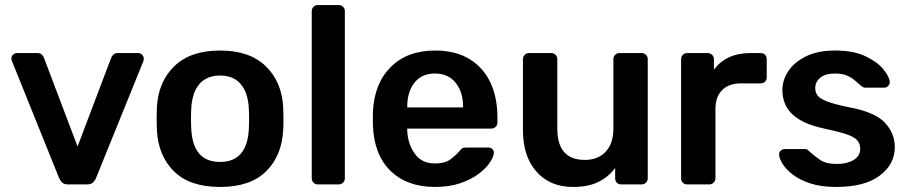

<svg xmlns="http://www.w3.org/2000/svg" viewBox="-20 -730 3599 760"><path d="M250 0Q234 0 226 -7.5Q218 -15 214 -25L27 -489Q25 -494 25 -498Q25 -507 31.5 -513.5Q38 -520 47 -520H128Q140 -520 146 -513.5Q152 -507 154 -501L287 -150L420 -501Q422 -507 428.5 -513.5Q435 -520 446 -520H528Q536 -520 542.5 -513.5Q549 -507 549 -498Q549 -494 548 -489L360 -25Q356 -15 348 -7.5Q340 0 324 0Z M851 10Q731 10 668.5 -52Q606 -114 601 -216Q600 -234 600 -260Q600 -286 601 -304Q606 -406 670 -468Q734 -530 851 -530Q968 -530 1032 -468Q1096 -406 1101 -304Q1102 -286 1102 -260Q1102 -234 1101 -216Q1096 -114 1033.5 -52Q971 10 851 10ZM851 -89Q959 -89 965 -221Q966 -236 966 -260Q966 -284 965 -299Q962 -363 933 -397Q904 -431 851 -431Q798 -431 769 -397Q740 -363 737 -299Q736 -284 736 -260Q736 -236 737 -221Q743 -89 851 -89Z M1238 0Q1228 0 1221 -7Q1214 -14 1214 -24V-686Q1214 -696 1221 -703Q1228 -710 1238 -710H1321Q1331 -710 1338 -703Q1345 -696 1345 -686V-24Q1345 -14 1338 -7Q1331 0 1321 0Z M1702 10Q1591 10 1525.5 -54Q1460 -118 1456 -236Q1456 -245 1456 -261Q1456 -277 1456 -286Q1461 -399 1526.5 -464.5Q1592 -530 1702 -530Q1783 -530 1838 -496.5Q1893 -463 1921 -403.5Q1949 -344 1949 -266V-245Q1949 -235 1942 -228Q1935 -221 1924 -221H1592V-213Q1594 -161 1621.5 -122Q1649 -83 1701 -83Q1743 -83 1765.5 -101Q1788 -119 1796 -129Q1805 -140 1810 -143Q1815 -146 1827 -146H1913Q1923 -146 1929 -140Q1935 -134 1935 -125Q1934 -109 1918.5 -86Q1903 -63 1873.5 -41Q1844 -19 1801 -4.5Q1758 10 1702 10ZM1592 -305H1813V-308Q1813 -366 1783.5 -402.5Q1754 -439 1702 -439Q1649 -439 1620.5 -402.5Q1592 -366 1592 -308Z M2248 10Q2157 10 2103.5 -50.5Q2050 -111 2050 -215V-496Q2050 -506 2057 -513Q2064 -520 2074 -520H2162Q2172 -520 2179 -513Q2186 -506 2186 -496V-221Q2186 -97 2295 -97Q2347 -97 2377.5 -129.5Q2408 -162 2408 -221V-496Q2408 -506 2415 -513Q2422 -520 2432 -520H2520Q2530 -520 2537 -513Q2544 -506 2544 -496V-24Q2544 -14 2537 -7Q2530 0 2520 0H2439Q2428 0 2421.5 -7Q2415 -14 2415 -24V-65Q2388 -29 2348 -9.5Q2308 10 2248 10Z M2700 0Q2690 0 2683 -7Q2676 -14 2676 -24V-495Q2676 -506 2683 -513Q2690 -520 2700 -520H2781Q2791 -520 2798.5 -513Q2806 -506 2806 -495V-454Q2829 -486 2865.5 -503Q2902 -520 2950 -520H2991Q3002 -520 3008.5 -513Q3015 -506 3015 -496V-424Q3015 -414 3008.5 -407Q3002 -400 2991 -400H2913Q2865 -400 2838.5 -373.5Q2812 -347 2812 -299V-24Q2812 -14 2804.5 -7Q2797 0 2787 0Z M3290 10Q3230 10 3187.5 -4Q3145 -18 3118 -39Q3091 -60 3078 -81Q3065 -102 3064 -116Q3063 -128 3070.5 -134Q3078 -140 3087 -140H3166Q3170 -140 3173.5 -139Q3177 -138 3181 -133Q3200 -116 3224 -98.5Q3248 -81 3293 -81Q3332 -81 3358.5 -96.5Q3385 -112 3385 -141Q3385 -161 3373.5 -174.5Q3362 -188 3331 -198.5Q3300 -209 3243 -221Q3158 -239 3117.5 -276.5Q3077 -314 3077 -374Q3077 -413 3100.5 -448.5Q3124 -484 3170.5 -507Q3217 -530 3286 -530Q3358 -530 3405.5 -507.5Q3453 -485 3476.5 -456Q3500 -427 3502 -407Q3502 -396 3495.5 -389.5Q3489 -383 3480 -383H3406Q3396 -383 3389 -390Q3377 -400 3364.5 -411Q3352 -422 3333.5 -430.5Q3315 -439 3285 -439Q3247 -439 3227 -422.5Q3207 -406 3207 -381Q3207 -364 3216.5 -351.5Q3226 -339 3255 -328Q3284 -317 3343 -305Q3444 -286 3483 -244Q3522 -202 3522 -148Q3522 -80 3462.5 -35Q3403 10 3290 10Z"/></svg>

Font: Rubik Medium
Style: Regular
Weight: 500
Designer: Hubert and Fischer
Foundry: Hubert and Fischer
Version: Version 2.300; ttfautohint (v1.8.4.7-5d5b);gftools[0.9.30]